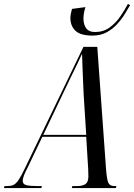

<svg xmlns="http://www.w3.org/2000/svg" viewBox="-77 -951 678 971"><path d="M391 -771Q330 -771 304.5 -795.5Q279 -820 279 -860Q279 -869 281 -880Q283 -891 287 -906L355 -915Q350 -899 347.5 -884.5Q345 -870 345 -858Q345 -827 359 -808Q373 -789 403 -789Q446 -789 477.5 -812Q509 -835 531.5 -868Q554 -901 570 -931L581 -925Q569 -904 552.5 -877.5Q536 -851 513 -826.5Q490 -802 460 -786.5Q430 -771 391 -771ZM-57 0 -54 -10H-40Q-22 -10 -9.5 -15.5Q3 -21 16.5 -40.5Q30 -60 49 -100L345 -714H415L459 -100Q463 -45 470.5 -27.5Q478 -10 501 -10H512L509 0H286L289 -10H312Q340 -10 355 -20Q370 -30 370 -59Q370 -67 369.5 -76.5Q369 -86 369 -96L359 -259H137L62 -102Q52 -83 45 -66Q38 -49 38 -36Q38 -20 55 -15Q72 -10 111 -10H135L132 0ZM244 -483 142 -269H359L346 -475Q345 -505 343 -543Q341 -581 340 -618Q339 -655 338 -679Q327 -655 314.5 -629Q302 -603 285 -568.5Q268 -534 244 -483Z"/></svg>

Font: Noto Serif Display ExtraCondensed
Style: Italic
Weight: 400
Width: 2
Italic angle: -12°
Designer: Monotype Design Team
Foundry: Monotype Imaging Inc.
Version: Version 2.009